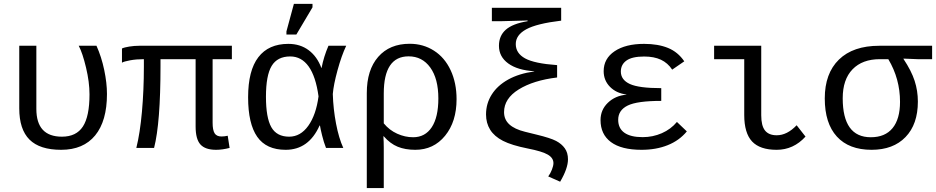

<svg xmlns="http://www.w3.org/2000/svg" viewBox="-20 -765 4841 993"><path d="M533.2 -278.8Q533.2 -139.2 472.2 -64.7Q411.1 9.8 296.4 9.8Q185.5 9.8 132.6 -43Q79.6 -95.7 79.6 -204.6V-528.3H168V-201.7Q168 -58.1 300.3 -58.1Q374.5 -58.1 408.7 -110.6Q442.9 -163.1 442.9 -276.9Q442.9 -340.3 425 -415.3Q407.2 -490.2 387.2 -528.3H479Q504.9 -470.7 519 -403.3Q533.2 -335.9 533.2 -278.8Z M1079.6 -459V-129.9Q1079.6 -92.8 1089.8 -75.9Q1100.1 -59.1 1125.5 -59.1Q1140.6 -59.1 1157.7 -63L1167.5 0Q1129.9 9.8 1097.7 9.8Q1041.5 9.8 1016.6 -17.8Q991.7 -45.4 991.7 -110.8V-459H810.1V-423.8Q810.1 -129.4 776.9 0H685.1Q704.1 -75.7 714.1 -187Q724.1 -298.3 724.1 -419.9V-459Q685.1 -459 653.3 -453.1Q621.6 -447.3 610.8 -440.9V-514.2Q622.6 -520 648.7 -524.2Q674.8 -528.3 700.2 -528.3H1179.2V-459Z M1632.8 -115.7Q1576.7 9.8 1457.5 9.8Q1357.4 9.8 1310.3 -57.6Q1263.2 -125 1263.2 -261.7Q1263.2 -400.4 1316.2 -469.2Q1369.1 -538.1 1471.2 -538.1Q1532.7 -538.1 1576.4 -505.4Q1620.1 -472.7 1642.1 -413.6H1643.1Q1654.3 -471.7 1678.7 -528.3H1770.5Q1746.1 -476.6 1725.6 -401.6Q1705.1 -326.7 1701.2 -278.8Q1703.6 -200.7 1718 -125.5Q1732.4 -50.3 1755.4 0H1666Q1654.3 -29.8 1645.8 -64.7Q1637.2 -99.6 1634.8 -115.7ZM1355.5 -264.6Q1355.5 -156.2 1383.3 -107.2Q1411.1 -58.1 1475.6 -58.1Q1534.2 -58.1 1574.5 -114.5Q1614.7 -170.9 1627.4 -266.6Q1613.3 -369.6 1576.2 -421.4Q1539.1 -473.1 1481 -473.1Q1414.6 -473.1 1385 -424.1Q1355.5 -375 1355.5 -264.6ZM1461.4 -586.4V-602.5L1500 -745.1H1596.2V-727.1L1512.7 -586.4Z M2341.3 -252Q2341.3 -135.7 2282 -63Q2222.7 9.8 2127.9 9.8Q2075.7 9.8 2036.9 -6.1Q1998 -22 1964.8 -60.1H1962.9Q1964.8 -30.8 1964.8 0V207.5H1877V-283.7Q1877 -403.3 1936 -470.9Q1995.1 -538.6 2099.1 -538.6Q2168.5 -538.6 2224.1 -503.2Q2279.8 -467.8 2310.5 -402.1Q2341.3 -336.4 2341.3 -252ZM2247.1 -255.9Q2247.1 -357.9 2205.3 -415.8Q2163.6 -473.6 2093.3 -473.6Q1964.8 -473.6 1964.8 -281.7V-127Q1993.7 -91.8 2034.2 -73.5Q2074.7 -55.2 2116.7 -55.2Q2178.7 -55.2 2212.9 -106.9Q2247.1 -158.7 2247.1 -255.9Z M2493.7 -172.9Q2493.7 -229.5 2523.2 -276.1Q2552.7 -322.8 2608.6 -353.8Q2664.6 -384.8 2743.2 -395.5V-396.5Q2656.7 -401.9 2608.6 -436.8Q2560.5 -471.7 2560.5 -528.3Q2560.5 -580.1 2595.9 -611.3Q2631.3 -642.6 2708.5 -655.3V-659.2L2694.8 -658.7L2569.8 -655.3H2523.9V-724.6H2882.3V-658.2Q2755.9 -643.1 2701.7 -613.5Q2647.5 -584 2647.5 -537.1Q2647.5 -489.7 2695.6 -463.1Q2743.7 -436.5 2861.3 -428.2V-364.3Q2738.8 -349.6 2662.8 -302.5Q2586.9 -255.4 2586.9 -185.1Q2586.9 -146.5 2614.3 -121.6Q2641.6 -96.7 2695.3 -83.5L2754.9 -68.8Q2827.1 -51.3 2856 -36.1Q2884.8 -21 2901.1 2Q2917.5 24.9 2917.5 59.1Q2917.5 106 2877 174.8L2815.4 147.5Q2826.7 132.3 2834.5 112.3Q2842.3 92.3 2842.3 78.6Q2842.3 51.8 2813.2 34.7Q2784.2 17.6 2709 2.9Q2626 -13.7 2581.3 -36.6Q2536.6 -59.6 2515.1 -94Q2493.7 -128.4 2493.7 -172.9Z M3303.7 -55.7Q3356.4 -55.7 3403.1 -76.2Q3449.7 -96.7 3481 -134.3L3532.2 -85.4Q3493.2 -38.1 3433.3 -14.2Q3373.5 9.8 3297.9 9.8Q3193.4 9.8 3139.6 -30.3Q3085.9 -70.3 3085.9 -144Q3085.9 -196.8 3123.8 -233.4Q3161.6 -270 3219.7 -275.4V-276.4Q3167.5 -282.7 3134.8 -315.9Q3102.1 -349.1 3102.1 -397Q3102.1 -461.9 3158.7 -500Q3215.3 -538.1 3311 -538.1Q3383.3 -538.1 3434.8 -517.1Q3486.3 -496.1 3519 -447.8L3456.5 -404.8Q3433.6 -439.5 3398.2 -456.1Q3362.8 -472.7 3311.5 -472.7Q3249 -472.7 3220 -451.9Q3190.9 -431.2 3190.9 -395Q3190.9 -352.1 3237.5 -330.6Q3284.2 -309.1 3399.9 -309.1V-243.2Q3274.9 -243.2 3226.1 -219Q3177.2 -194.8 3177.2 -145.5Q3177.2 -101.1 3209.5 -78.4Q3241.7 -55.7 3303.7 -55.7Z M3917 -168.9Q3917 -114.7 3936.5 -90.1Q3956.1 -65.4 3997.1 -65.4Q4050.8 -65.4 4100.1 -117.2L4146 -58.6Q4084 9.8 3996.6 9.8Q3910.2 9.8 3869.6 -33.4Q3829.1 -76.7 3829.1 -170.4V-459H3673.3V-528.3H3917Z M4727.1 -239.7Q4727.1 -122.1 4663.3 -56.2Q4599.6 9.8 4487.8 9.8Q4370.6 9.8 4308.1 -58.8Q4245.6 -127.4 4245.6 -255.9Q4245.6 -385.3 4318.8 -456.8Q4392.1 -528.3 4527.8 -528.3H4800.8V-459H4725.1L4652.8 -461.9V-460Q4693.8 -398.4 4710.4 -346.9Q4727.1 -295.4 4727.1 -239.7ZM4634.8 -238.3Q4634.8 -357.4 4574.2 -459H4530.8Q4439.9 -459 4389.2 -406.5Q4338.4 -354 4338.4 -256.8Q4338.4 -55.2 4483.9 -55.2Q4557.6 -55.2 4596.2 -102.3Q4634.8 -149.4 4634.8 -238.3Z"/></svg>

Font: Cousine
Style: Regular
Weight: 400
Monospace: yes
Designer: Steve Matteson
Foundry: Monotype Imaging Inc.
Version: Version 1.21